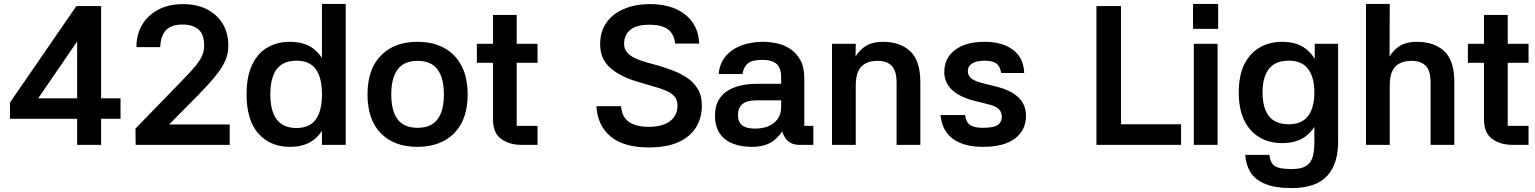

<svg xmlns="http://www.w3.org/2000/svg" viewBox="-20 -738 7818 978"><path d="M410 -581 145 -194 122 -237H594V-133H31V-216L369 -707H495V0H373V-590Z M670 -83 908 -328Q945 -366 969.5 -394.5Q994 -423 1007 -449Q1020 -475 1020 -506Q1020 -563 991 -588Q962 -613 909 -613Q853 -613 826 -585Q799 -557 796 -498H675Q675 -563 704.5 -612.5Q734 -662 787.5 -689.5Q841 -717 912 -717Q982 -717 1033.5 -691Q1085 -665 1114 -617.5Q1143 -570 1143 -506Q1143 -464 1126.5 -427Q1110 -390 1075 -347.5Q1040 -305 981 -245L804 -66L790 -104H1150V0H671Z M1620 -718H1741V0H1620ZM1456 10Q1357 10 1296.5 -57.5Q1236 -125 1236 -257Q1236 -350 1265 -409.5Q1294 -469 1344 -497Q1394 -525 1456 -525Q1531 -525 1577 -489.5Q1623 -454 1643.5 -393.5Q1664 -333 1664 -257Q1664 -181 1643.5 -120.5Q1623 -60 1577 -25Q1531 10 1456 10ZM1491 -86Q1557 -86 1588.5 -129.5Q1620 -173 1620 -257Q1620 -342 1588.5 -385.5Q1557 -429 1491 -429Q1422 -429 1389.5 -385.5Q1357 -342 1357 -257Q1357 -173 1389.5 -129.5Q1422 -86 1491 -86Z M2106 10Q1988 10 1920 -59Q1852 -128 1852 -257Q1852 -386 1920.5 -455.5Q1989 -525 2106 -525Q2185 -525 2242 -494Q2299 -463 2330.5 -403.5Q2362 -344 2362 -257Q2362 -128 2293 -59Q2224 10 2106 10ZM2107 -87Q2176 -87 2208.5 -130Q2241 -173 2241 -257Q2241 -341 2208.5 -384.5Q2176 -428 2107 -428Q2038 -428 2005.5 -384.5Q1973 -341 1973 -257Q1973 -173 2005.5 -130Q2038 -87 2107 -87Z M2718 -418H2612V-97H2718V0H2638Q2574 0 2532.5 -30.5Q2491 -61 2491 -131V-418H2409V-515H2491V-662H2612V-515H2718Z M3419 -516Q3414 -564 3383 -588Q3352 -612 3287 -612Q3222 -612 3190.5 -586Q3159 -560 3159 -515Q3159 -492 3170.5 -476Q3182 -460 3200 -449.5Q3218 -439 3238 -432Q3258 -425 3275 -420L3340 -402Q3369 -393 3405.5 -379.5Q3442 -366 3476.5 -344Q3511 -322 3533 -287Q3555 -252 3555 -199Q3555 -136 3524.5 -88Q3494 -40 3434.5 -13.5Q3375 13 3285 13Q3156 13 3089.5 -43.5Q3023 -100 3018 -197H3144Q3146 -160 3163 -137Q3180 -114 3211 -103Q3242 -92 3285 -92Q3355 -92 3393 -121Q3431 -150 3431 -201Q3431 -230 3415 -247.5Q3399 -265 3372 -276.5Q3345 -288 3311 -297L3230 -321Q3142 -346 3089.5 -391.5Q3037 -437 3037 -512Q3037 -578 3069.5 -623.5Q3102 -669 3159.5 -693Q3217 -717 3290 -717Q3369 -717 3424.5 -691.5Q3480 -666 3510 -620.5Q3540 -575 3541 -516Z M4123 0H4052Q4008 0 3984 -30Q3960 -60 3958 -110L3982 -108Q3964 -55 3922 -22.5Q3880 10 3810 10Q3754 10 3711.5 -7Q3669 -24 3645.5 -59.5Q3622 -95 3622 -149Q3622 -197 3640.5 -228.5Q3659 -260 3690 -278Q3721 -296 3758 -303.5Q3795 -311 3832 -311H3959V-345Q3959 -390 3936.5 -411.5Q3914 -433 3863 -433Q3812 -433 3790 -415.5Q3768 -398 3762 -361H3641Q3645 -414 3675.5 -450.5Q3706 -487 3755.5 -506Q3805 -525 3866 -525Q3900 -525 3936.5 -517.5Q3973 -510 4005 -489Q4037 -468 4057 -431.5Q4077 -395 4077 -337V-97H4123ZM3739 -153Q3739 -117 3760 -100Q3781 -83 3825 -83Q3888 -83 3923.5 -113Q3959 -143 3959 -193V-227H3833Q3785 -227 3762 -208Q3739 -189 3739 -153Z M4339 0H4218V-515H4339L4338 -450Q4361 -487 4394 -506Q4427 -525 4478 -525Q4564 -525 4616 -477.5Q4668 -430 4668 -318V0H4547V-317Q4547 -377 4522.5 -402.5Q4498 -428 4450 -428Q4414 -428 4389 -415Q4364 -402 4351.5 -374.5Q4339 -347 4339 -303Z M5080 -366Q5074 -402 5054 -415.5Q5034 -429 4995 -429Q4956 -429 4933 -415.5Q4910 -402 4910 -376Q4910 -354 4926 -340Q4942 -326 4979 -316L5051 -298Q5128 -279 5167 -242.5Q5206 -206 5206 -148Q5206 -75 5150 -32.5Q5094 10 4987 10Q4888 10 4832.5 -32Q4777 -74 4771 -152H4896Q4900 -117 4920.5 -102Q4941 -87 4985 -87Q5043 -87 5063 -102Q5083 -117 5083 -143Q5083 -167 5068 -182Q5053 -197 5017 -206L4945 -224Q4869 -243 4829.5 -280Q4790 -317 4790 -372Q4790 -442 4844.5 -483.5Q4899 -525 4995 -525Q5088 -525 5141.5 -483Q5195 -441 5197 -366Z M5565 -707H5690V-105H5996V0H5565Z M6182 -515V0H6061V-515ZM6057 -718H6185V-591H6057Z M6510 -9Q6411 -9 6350.5 -75.5Q6290 -142 6290 -266Q6290 -355 6319 -412Q6348 -469 6398 -497Q6448 -525 6510 -525Q6585 -525 6630.5 -490Q6676 -455 6697 -396.5Q6718 -338 6718 -266Q6718 -195 6697 -136.5Q6676 -78 6630.5 -43.5Q6585 -9 6510 -9ZM6545 -105Q6611 -105 6643 -147Q6675 -189 6675 -267Q6675 -345 6643 -387Q6611 -429 6545 -429Q6476 -429 6443.5 -387Q6411 -345 6411 -267Q6411 -189 6443.5 -147Q6476 -105 6545 -105ZM6677 -515H6796V-19H6675V-411L6677 -418ZM6796 -29Q6799 93 6741.5 156.5Q6684 220 6560 220Q6476 220 6425 199Q6374 178 6350 140Q6326 102 6323 51H6446Q6449 75 6458 91.5Q6467 108 6490.5 115.5Q6514 123 6560 123Q6608 123 6633 107.5Q6658 92 6667 59Q6676 26 6675 -29Z M7059 0H6938V-718H7059L7058 -450Q7081 -487 7113.5 -506Q7146 -525 7198 -525Q7285 -525 7336.5 -477.5Q7388 -430 7388 -319V0H7267V-319Q7267 -377 7242.5 -402.5Q7218 -428 7170 -428Q7134 -428 7109 -415Q7084 -402 7071.5 -375Q7059 -348 7059 -305Z M7766 -418H7660V-97H7766V0H7686Q7622 0 7580.5 -30.5Q7539 -61 7539 -131V-418H7457V-515H7539V-662H7660V-515H7766Z"/></svg>

Font: 42dot Sans Light
Style: Bold
Weight: 700
Version: Version 1.000